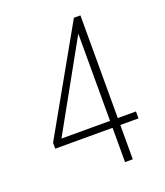

<svg xmlns="http://www.w3.org/2000/svg" viewBox="-131 -795 760 884"><g transform="rotate(-20 249.0 -352.5)"><path d="M329 0V-168H48V-197L335 -705H367V-202H456V-168H367V0ZM329 -202V-660H346L86 -193V-202Z"/></g></svg>

Font: Nunito Sans 12pt ExtraLight Condensed
Style: Regular
Weight: 200
Width: 3
Version: Version 3.101;gftools[0.9.27]